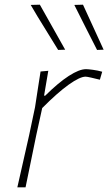

<svg xmlns="http://www.w3.org/2000/svg" viewBox="-20 -799 462 819"><path d="M54 0Q67 -56.5 78.5 -108.2Q90 -160 104 -221L129.5 -342Q135 -378 141 -417Q147 -456 153 -494L186 -497L168 -391H173Q228.5 -446 273.2 -475Q318 -504 347 -504Q355.5 -504 376.5 -501.2Q397.5 -498.5 416 -493L406 -459Q387.5 -463.5 369.2 -467.8Q351 -472 345 -472Q321 -472 273.2 -438Q225.5 -404 160 -338L134.5 -221.5Q122 -159.5 111.2 -108Q100.5 -56.5 89 0ZM228 -586Q199 -634 169 -681.8Q139 -729.5 111 -778L150 -779Q177 -731 204 -683Q231 -635 258 -587ZM394 -586Q369.5 -634 345 -682.5Q320.5 -731 297 -778L334 -779Q356 -731 377.8 -683.5Q399.5 -636 422 -587Z"/></svg>

Font: Commissioner Loud Thin
Style: Italic
Weight: 100
Italic angle: -12°
Designer: Kostas Bartsokas
Foundry: Kostas Bartsokas
Version: Version 1.000; ttfautohint (v1.8.3)